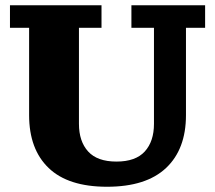

<svg xmlns="http://www.w3.org/2000/svg" viewBox="-20 -702 819 732"><path d="M388 10Q240 10 165.5 -61.5Q91 -133 91 -263V-596H18V-682H367V-596H281V-230Q281 -163 316 -124.5Q351 -86 424 -86Q497 -86 532 -124.5Q567 -163 567 -230V-596H481V-682H762V-596H689V-263Q689 -133 613 -61.5Q537 10 388 10Z"/></svg>

Font: Montagu Slab
Style: Bold
Weight: 700
Designer: Florian Karsten
Foundry: Florian Karsten
Version: Version 1.000